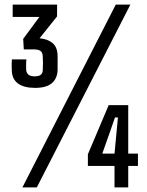

<svg xmlns="http://www.w3.org/2000/svg" viewBox="-20 -820 642 840"><path d="M133.5 -435.5Q84.5 -435.5 58.2 -455Q32 -474.5 31.5 -514Q31.5 -523.5 31.2 -529Q31 -534.5 31.2 -541.2Q31.5 -548 32 -560H95.5Q94 -548.5 94.2 -535.5Q94.5 -522.5 94.5 -514Q95.5 -501.5 104 -493.8Q112.5 -486 131 -486Q150 -486 158.2 -492.8Q166.5 -499.5 167 -512Q168 -531.5 168 -544.8Q168 -558 167 -575Q166 -591 156.5 -597.5Q147 -604 127.5 -604H84L81.5 -650L152.5 -746H35.5V-800H230L229.5 -748L153 -652.5Q188.5 -649.5 210 -631.5Q231.5 -613.5 232 -575.5Q232 -567.5 232 -555Q232 -542.5 232 -531.5Q232 -520.5 232 -514Q231 -477 207 -456.2Q183 -435.5 133.5 -435.5ZM78 0 486.5 -800H550.5L141 0ZM541 -360V-148H583.5V-94H541V0H481V-94H364.5V-145L455.5 -360ZM481 -148 489 -232.5 496 -306H483L457.5 -232.5L427.5 -148Z"/></svg>

Font: Big Shoulders
Style: Regular
Weight: 400
Designer: Patric King
Foundry: XO Type Co
Version: Version 2.002